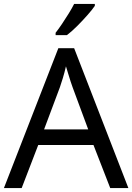

<svg xmlns="http://www.w3.org/2000/svg" viewBox="-20 -964 679 984"><path d="M545 0 459 -221H176L91 0H0L279 -717H360L638 0ZM352 -517Q349 -525 342 -546Q335 -567 328.5 -589.5Q322 -612 318 -624Q311 -593 302 -563.5Q293 -534 287 -517L206 -301H432ZM466 -934Q454 -916 429 -887.5Q404 -859 375.5 -830.5Q347 -802 323 -784H265V-796Q280 -815 297.5 -841Q315 -867 332 -894.5Q349 -922 360 -944H466Z"/></svg>

Font: Noto Sans Nushu
Style: Regular
Weight: 400
Designer: Lisa Huang
Foundry: Lisa Huang
Version: Version 1.003; ttfautohint (v1.8.4.7-5d5b)